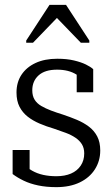

<svg xmlns="http://www.w3.org/2000/svg" viewBox="-20 -761 463 791"><path d="M327 -129Q327 -151 317.5 -166.5Q308 -182 291 -193.5Q274 -205 251.5 -213.5Q229 -222 202 -231Q171 -240 143 -252Q115 -264 94 -280.5Q73 -297 60.5 -321Q48 -345 48 -380Q48 -422 68.5 -453Q89 -484 126.5 -501.5Q164 -519 216 -519Q255 -519 284.5 -512Q314 -505 333.5 -495.5Q353 -486 364 -476V-381H296V-467Q304 -466 310 -462.5Q316 -459 319.5 -453.5Q323 -448 324 -441.5Q325 -435 324 -428Q312 -443 295.5 -453.5Q279 -464 259 -469Q239 -474 215 -474Q165 -474 139 -450.5Q113 -427 113 -389Q113 -366 122.5 -350.5Q132 -335 150 -324.5Q168 -314 190.5 -305.5Q213 -297 239 -289Q269 -279 296.5 -267.5Q324 -256 346 -239.5Q368 -223 380.5 -199Q393 -175 393 -141Q393 -98 371 -63.5Q349 -29 308.5 -9.5Q268 10 212 10Q171 10 137.5 3Q104 -4 78 -16.5Q52 -29 32 -44V-143H102V-30Q91 -37 84.5 -44.5Q78 -52 75 -59.5Q72 -67 72 -74.5Q72 -82 74 -88Q91 -70 112 -58Q133 -46 158 -40.5Q183 -35 212 -35Q247 -35 272.5 -46Q298 -57 312.5 -78.5Q327 -100 327 -129ZM252 -741H184L88 -594V-585H116L228 -701H201L313 -585H348V-594Z"/></svg>

Font: Roboto Serif 28pt Condensed Light
Style: Regular
Weight: 300
Width: 3
Designer: Greg Gazdowicz
Foundry: Commercial Type
Version: Version 1.008